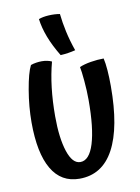

<svg xmlns="http://www.w3.org/2000/svg" viewBox="-83 -771 609 837"><g transform="rotate(-10 221.5 -352.5)"><path d="M201 10Q120 10 78.5 -61Q37 -132 37 -268Q37 -337 49.5 -410.5Q62 -484 78 -515Q89 -519 102 -521Q115 -523 127 -523Q140 -523 151.5 -520.5Q163 -518 171 -514Q157 -462 150 -402.5Q143 -343 143 -276Q143 -180 162.5 -120.5Q182 -61 217 -61Q257 -61 278 -129Q299 -197 299 -321Q299 -362 295 -406.5Q291 -451 287 -469Q307 -478 337.5 -483Q368 -488 395 -488Q400 -467 402.5 -434.5Q405 -402 405 -364Q405 -181 353.5 -85.5Q302 10 201 10ZM241 -712Q245 -674 254 -632.5Q263 -591 279 -545Q263 -541 247 -538.5Q231 -536 213 -535Q184 -583 168 -625Q152 -667 147 -706Q165 -713 191.5 -714.5Q218 -716 241 -712Z"/></g></svg>

Font: Atma Medium
Style: Regular
Weight: 500
Designer: Gregori Vincens, Jeremie Hornus, Riccardo Olocco, Yoann Minet.
Foundry: black foundry
Version: Version 1.101;PS 1.100;hotconv 1.0.86;makeotf.lib2.5.63406